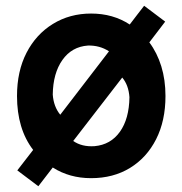

<svg xmlns="http://www.w3.org/2000/svg" viewBox="-20 -593 632 666"><path d="M554 -260Q554 -316 539.5 -363Q525 -410 498 -446L553 -518L480 -573Q469 -559 456 -542Q443 -525 430 -508Q372 -546 296 -546Q222 -546 163.5 -510Q105 -474 72 -410Q39 -346 39 -260Q39 -146 95 -73L40 -2L113 53L163 -12Q221 25 296 25Q373 25 431 -10.5Q489 -46 521.5 -110Q554 -174 554 -260ZM163 -265Q164 -339 196.5 -385Q229 -431 285 -435Q326 -436 358 -415L189 -195Q166 -223 163 -265ZM429 -256Q428 -181 396 -136Q364 -91 308 -86Q264 -83 234 -104L404 -324Q426 -298 429 -256Z"/></svg>

Font: Repo DemiBold
Style: Regular
Weight: 600
Designer: Stefan Peev
Foundry: Context Ltd
Version: Version 1.502